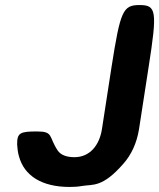

<svg xmlns="http://www.w3.org/2000/svg" viewBox="-20 -731 631 761"><path d="M275 -108C243 -108 221 -117 209 -134C172 -189 193 -210 127 -210C60 -210 47 -205 48 -157C49 -141 51 -126 55 -112C76 -34 146 10 256 10C273 10 290 9 306 6C349 -1 386 13 469 -82C500 -117 522 -163 531 -219L569 -465C604 -688 600 -711 533 -711C467 -711 457 -688 422 -465L384 -219C374 -155 336 -108 275 -108Z"/></svg>

Font: Asimov Print
Style: AIt
Weight: 500
Designer: Google
Version: Version 2.000980: 2014